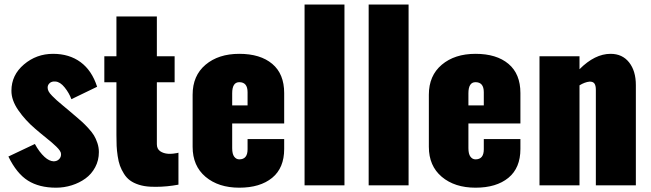

<svg xmlns="http://www.w3.org/2000/svg" viewBox="-20 -830 2914 860"><path d="M231 10.7Q155.8 10.7 105.2 -21Q54.7 -52.7 17.6 -128.9L136.2 -185.1Q156.2 -148.4 179.7 -127Q200.7 -107.9 220.7 -107.4Q223.6 -107.4 226.1 -107.9Q237.8 -109.4 245.8 -118.2Q253.9 -127 253.4 -140.1Q253.4 -147 248 -155Q242.7 -163.1 232.2 -173.3Q221.7 -183.6 212.4 -191.4Q203.1 -199.2 187.5 -211.9Q171.9 -224.6 164.1 -231L138.7 -252.4Q93.3 -291 62 -336.2Q30.8 -381.3 31.2 -423.8Q31.2 -493.7 87.2 -541.3Q143.1 -588.9 217.8 -588.9Q290.5 -588.9 341.1 -551.5Q391.6 -514.2 415 -441.4L299.8 -385.7Q289.6 -413.6 269.5 -438.5Q249.5 -463.4 228.5 -464.8Q212.4 -466.3 203.1 -458.3Q193.8 -450.2 193.4 -439Q192.9 -430.7 197.3 -421.6Q201.7 -412.6 213.6 -400.6Q225.6 -388.7 234.4 -380.6Q243.2 -372.6 262.2 -356.9Q281.2 -341.3 289.1 -334.5L311.5 -315.4Q314 -313.5 318.4 -309.6Q338.4 -292.5 348.9 -283Q359.4 -273.4 376 -255.4Q392.6 -237.3 401.1 -223.1Q409.7 -209 416.3 -189.2Q422.9 -169.4 422.9 -148.9Q422.9 -111.8 406.5 -81.1Q390.1 -50.3 362.8 -30.5Q335.4 -10.7 301.3 0Q267.1 10.7 231 10.7Z M654.3 6.3Q625 4.9 601.6 -2.7Q578.1 -10.3 562.3 -22Q546.4 -33.7 535.2 -51.8Q523.9 -69.8 517.3 -87.9Q510.7 -106 507.1 -130.9Q503.4 -155.8 502.4 -176.5Q501.5 -197.3 501.5 -225.1V-461.4H447.3V-578.1H501.5V-756.3H682.6V-578.1H762.2V-461.4H682.6V-184.1Q682.6 -163.1 697.3 -152.8Q711.9 -142.6 733.9 -141.1Q744.1 -140.6 755.4 -141.8Q766.6 -143.1 772.5 -144.3Q778.3 -145.5 779.3 -146V-2.9Q727.5 6.8 678.2 6.8Q666 6.8 654.3 6.3Z M1020 -357.9H1088.9V-417Q1088.9 -461.9 1051.8 -461.9Q1020 -461.9 1020 -412.1ZM842.8 -172.4V-405.8Q842.8 -491.2 900.6 -540Q958.5 -588.9 1051.8 -588.9Q1146 -588.9 1199.5 -543.9Q1252.9 -499 1252.9 -413.1V-276.9H1020V-166.5Q1020 -140.1 1029.1 -128.2Q1038.1 -116.2 1051.8 -116.2Q1088.9 -116.2 1088.9 -161.1V-207H1252.9V-162.6Q1252.9 -77.6 1199 -33.4Q1145 10.7 1051.8 10.7Q958.5 10.7 900.6 -38.1Q842.8 -86.9 842.8 -172.4Z M1344.2 0V-809.6H1522.9V0Z M1631.3 0V-809.6H1810.1V0Z M2078.1 -357.9H2147V-417Q2147 -461.9 2109.9 -461.9Q2078.1 -461.9 2078.1 -412.1ZM1900.9 -172.4V-405.8Q1900.9 -491.2 1958.7 -540Q2016.6 -588.9 2109.9 -588.9Q2204.1 -588.9 2257.6 -543.9Q2311 -499 2311 -413.1V-276.9H2078.1V-166.5Q2078.1 -140.1 2087.2 -128.2Q2096.2 -116.2 2109.9 -116.2Q2147 -116.2 2147 -161.1V-207H2311V-162.6Q2311 -77.6 2257.1 -33.4Q2203.1 10.7 2109.9 10.7Q2016.6 10.7 1958.7 -38.1Q1900.9 -86.9 1900.9 -172.4Z M2396.5 0V-578.1H2575.7V-520Q2644.5 -588.9 2714.8 -588.9Q2767.6 -588.9 2797.9 -550.5Q2828.1 -512.2 2828.1 -448.7V0H2648.9V-427.7Q2648.9 -446.8 2642.6 -455.8Q2636.2 -464.8 2620.6 -464.4Q2599.6 -462.4 2575.7 -447.8V0Z"/></svg>

Font: Oswald
Style: Heavy
Weight: 800
Designer: Vernon Adams
Foundry: Vernon Adams
Version: 3.0; ttfautohint (v0.95) -l 8 -r 50 -G 200 -x 0 -w "G" -W -c